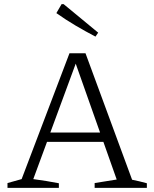

<svg xmlns="http://www.w3.org/2000/svg" viewBox="-20 -903 742 923"><path d="M615 -39Q650 -32 686 -22V0H435V-23L541 -40L477 -221H206L140 -42Q171 -38 201.5 -33Q232 -28 263 -22V0H16V-23L84 -42L314 -647H391ZM222 -266H461L344 -597ZM439 -727Q391 -752 343.5 -780Q296 -808 251 -840L276 -883H286L452 -746Z"/></svg>

Font: Piazzolla Light
Style: Regular
Weight: 300
Designer: Juan Pablo del Peral
Foundry: Huerta Tipografica
Version: Version 1.330